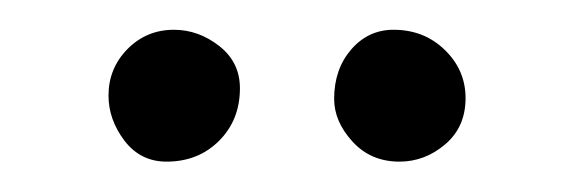

<svg xmlns="http://www.w3.org/2000/svg" viewBox="-20 -657 381 129"><path d="M292.8 -591.1Q292.8 -609.9 278.9 -623.4Q265 -637 244.4 -637Q227.4 -637 215.9 -623.7Q204.5 -610.4 204.5 -590.6Q204.5 -575.4 216.8 -561.9Q229.1 -548.4 248.4 -548.4Q265.5 -548.4 279.2 -560.1Q292.8 -571.7 292.8 -591.1ZM141.2 -597.7Q141.2 -615.2 127.3 -626.1Q113.3 -637 96.9 -637Q78.5 -637 65.7 -624.1Q52.9 -611.1 52.9 -592.8Q52.9 -576.7 63.6 -562.5Q74.4 -548.4 91.9 -548.4Q113.2 -548.4 127.2 -562.4Q141.2 -576.4 141.2 -597.7Z"/></svg>

Font: Mikhak VF
Style: Regular
Weight: 100
Designer: Amin Abedi
Version: Version 3.001